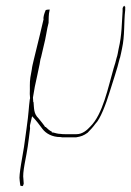

<svg xmlns="http://www.w3.org/2000/svg" viewBox="-20 -464 454 664"><path d="M97 -258C94 -245 91 -234 90 -224L85 -196C82 -175 84 -161 83 -139L84 -124L83 -120C81 -106 80 -92 79 -81C78 -60 66 21 63 44C59 71 44 144 48 159V160L50 176C50 179 51 178 54 179C59 181 60 179 62 171L61 156C59 144 61 127 65 104C76 47 77 38 84 -20C84 -24 83 -29 84 -32L91 -62C104 -49 116 -33 127 -18C139 -2 161 10 188 10H190C193 11 195 11 200 11H243C261 8 269 5 283 -5C292 -14 303 -26 310 -36C327 -52 347 -106 358 -142C370 -182 385 -223 394 -262L395 -264C398 -274 399 -284 402 -296C412 -341 408 -387 413 -429V-439L414 -440H413L411 -442V-443C409 -447 404 -437 404 -435V-425C401 -386 402 -344 390 -294C388 -285 387 -274 383 -263C381 -253 377 -241 373 -228C354 -163 336 -69 292 -26C281 -14 265 0 245 0H204C199 0 195 0 189 -1C179 -1 172 -4 163 -6H159L160 -8C150 -13 143 -20 138 -25H135V-27C126 -39 126 -39 113 -55C96 -71 98 -90 96 -111H95L94 -126V-127C98 -153 102 -174 109 -204C112 -218 115 -232 117 -242C119 -252 119 -258 122 -266L136 -326C139 -339 141 -354 144 -368L148 -385C149 -399 147 -411 152 -431C150 -431 142 -431 138 -429C136 -424 132 -414 132 -412C131 -407 130 -403 130 -399H131L118 -344C112 -318 103 -283 97 -258ZM84 -142V-141ZM110 -207H109ZM124 -268H123ZM96 -130H95ZM84 -23V-22ZM61 157V156ZM414 -432V-431ZM383 -266Z"/></svg>

Font: Stray Cat
Style: HlCnObl
Weight: 100
Version: Version 1.0